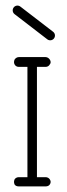

<svg xmlns="http://www.w3.org/2000/svg" viewBox="-20 -666 238 686"><path d="M52.7 -642.5C45.3 -648.2 34.6 -646.8 28.9 -639.4C23.2 -631.9 24.6 -621.2 32 -615.5L149 -525.5C156.4 -519.8 167.1 -521.2 172.8 -528.6C178.6 -536.1 177.2 -546.8 169.7 -552.5ZM47 -462C41 -462 35 -458 32 -453C31 -450 30 -447 30 -444C30 -441 31 -438 32 -436C35 -430 41 -427 47 -427H78V-33H47C41 -33 35 -30 32 -25C31 -22 30 -19 30 -16C30 -13 31 -10 32 -7C35 -2 41 0 47 0H143C149 0 155 -2 158 -7C160 -10 161 -13 161 -16C161 -19 160 -22 158 -25C155 -30 149 -33 143 -33H112V-427H143C149 -427 155 -430 158 -436C160 -438 161 -441 161 -444C161 -447 160 -450 158 -453C155 -458 149 -462 143 -462Z"/></svg>

Font: LetsTrace
Style: basic
Weight: 500
Version: Version 002.000